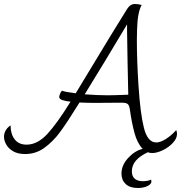

<svg xmlns="http://www.w3.org/2000/svg" viewBox="-83 -760 906 961"><path d="M803 -90Q803 -67 782 -44.5Q761 -22 731.5 -8Q702 6 679 6Q666 6 657 2Q577 39 577 97Q577 123 592 135Q607 147 631 147Q657 147 673 139Q675 145 675 148Q675 162 654.5 171.5Q634 181 607 181Q567 181 546 161Q525 141 525 109Q525 67 558 31Q591 -5 631 -15Q604 -43 590 -95Q576 -147 567 -212Q564 -233 556 -239.5Q548 -246 527 -246L389 -245Q359 -245 315 -247L303 -228Q251 -144 216.5 -97.5Q182 -51 139 -20Q96 11 43 11Q6 11 -17.5 -3Q-41 -17 -52 -37Q-63 -57 -63 -75Q-63 -94 -53 -109.5Q-43 -125 -30 -132Q-30 -89 -9.5 -62.5Q11 -36 50 -36Q104 -36 153 -88.5Q202 -141 270 -251Q217 -257 214 -271Q212 -276 216.5 -288Q221 -300 227 -306Q242 -300 296 -293Q308 -314 328 -346Q500 -631 550 -710Q561 -728 571 -734Q581 -740 593 -740Q609 -740 626 -735Q605 -698 603 -610L602 -561Q602 -459 610 -334Q619 -192 637.5 -119.5Q656 -47 699 -47Q720 -47 747.5 -64.5Q775 -82 799 -109Q803 -99 803 -90ZM559 -286Q557 -360 555.5 -449.5Q554 -539 553 -605V-638Q438 -445 341 -288Q406 -283 457 -283Q484 -283 559 -286Z"/></svg>

Font: Charmonman
Style: Regular
Weight: 400
Designer: Ekaluck Peanpanawate
Foundry: Cadson Demak Co.,Ltd.
Version: Version 1.000; ttfautohint (v1.6)